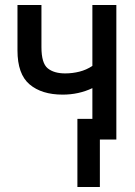

<svg xmlns="http://www.w3.org/2000/svg" viewBox="-20 -559 540 769"><path d="M290 190V-83H350V-206Q295 -180 231 -180Q147 -180 98.5 -221Q50 -262 50 -357V-539H146V-370Q146 -306 171 -285.5Q196 -265 241 -265Q270 -265 298 -272Q326 -279 350 -295V-539H446V0H380V190Z"/></svg>

Font: Noto Sans Mono ExtraCondensed Medium
Style: Regular
Weight: 500
Width: 2
Designer: Monotype Design Team
Foundry: Monotype Imaging Inc.
Version: Version 2.014